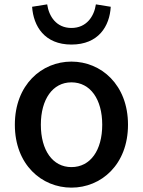

<svg xmlns="http://www.w3.org/2000/svg" viewBox="-20 -846 654 879"><path d="M307 13C443 13 566 -92 566 -275C566 -458 443 -564 307 -564C171 -564 48 -458 48 -275C48 -92 171 13 307 13ZM307 -81C221 -81 167 -158 167 -275C167 -391 221 -469 307 -469C394 -469 448 -391 448 -275C448 -158 394 -81 307 -81ZM307 -642C431 -642 482 -726 487 -815L419 -826C411 -771 376 -718 307 -718C238 -718 204 -771 196 -826L127 -815C133 -726 184 -642 307 -642Z"/></svg>

Font: Noto Sans HK Medium
Style: Regular
Weight: 500
Designer: Ryoko NISHIZUKA 西塚涼子 (kana, bopomofo & ideographs); Paul D. Hunt (Latin, Greek & Cyrillic); Sandoll Communications 산돌커뮤니
Foundry: Adobe
Version: Version 2.002;hotconv 1.0.116;makeotfexe 2.5.65601